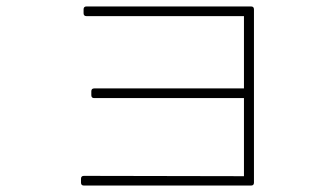

<svg xmlns="http://www.w3.org/2000/svg" viewBox="-20 -576 1040 595"><path d="M263 -281V-293Q263 -302 272 -302H736V-526H248Q239 -526 239 -535V-547Q239 -556 248 -556H758Q767 -556 767 -547V-10Q767 -1 758 -1H240Q231 -1 231 -10V-22Q231 -31 240 -31L736 -30V-272H272Q263 -272 263 -281Z"/></svg>

Font: LINE Seed JP_TTF Thin
Style: Regular
Weight: 250
Designer: LY Corporation & Fontrix & Fontworks
Version: Version 1.008